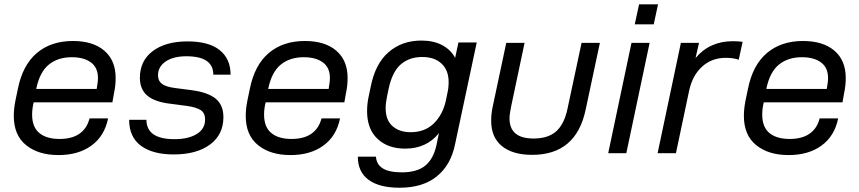

<svg xmlns="http://www.w3.org/2000/svg" viewBox="-20 -710 3982 890"><path d="M462.9 -475.6Q516.1 -430.7 516.1 -348.1Q516.1 -313.5 508.8 -279.8L501 -235.8H136.2Q128.9 -206.5 128.9 -179.2Q128.9 -120.1 163.1 -92.8Q196.3 -65.9 255.9 -65.9Q313 -65.9 347.7 -89.8Q383.3 -114.3 395 -161.1H481Q464.4 -79.1 403.8 -35.2Q343.8 8.8 251 8.8Q157.7 8.8 101.1 -37.1Q43.9 -83 43.9 -172.9Q43.9 -206.1 51.8 -245.1L63 -298.8Q85 -408.7 150.9 -464.4Q216.8 -520 317.9 -520Q410.6 -520 462.9 -475.6ZM434.1 -348.1Q434.1 -396.5 401.9 -420.4Q369.1 -444.8 313 -444.8Q248.5 -444.8 206.5 -410.6Q164.1 -376.5 147.9 -297.9H428.2L430.2 -311Q434.1 -331.5 434.1 -348.1Z M632.8 -34.7Q578.6 -75.2 578.6 -154.8H658.7Q659.2 -64.9 788.6 -64.9Q853.5 -64.9 892.1 -88.9Q930.7 -112.8 930.7 -155.8Q930.7 -186.5 910.2 -199.7Q888.7 -213.4 844.7 -219.2L770.5 -229Q698.2 -237.3 663.6 -266.1Q628.4 -295.4 628.4 -349.1Q628.4 -428.2 688 -473.1Q747.6 -518.1 849.6 -518.1Q947.8 -518.1 998 -478Q1048.8 -437.5 1048.8 -363.8H968.8Q968.8 -449.2 843.8 -449.2Q783.2 -449.2 747.6 -424.8Q712.4 -400.4 712.4 -360.8Q712.4 -335 731.4 -320.8Q750.5 -307.1 792.5 -301.8L868.7 -292Q944.8 -281.7 980 -252.4Q1015.6 -222.7 1015.6 -167Q1015.6 -85.9 953.6 -40Q891.6 5.9 784.7 5.9Q687.5 5.9 632.8 -34.7Z M1538.1 -475.6Q1591.3 -430.7 1591.3 -348.1Q1591.3 -313.5 1584 -279.8L1576.2 -235.8H1211.4Q1204.1 -206.5 1204.1 -179.2Q1204.1 -120.1 1238.3 -92.8Q1271.5 -65.9 1331.1 -65.9Q1388.2 -65.9 1422.9 -89.8Q1458.5 -114.3 1470.2 -161.1H1556.2Q1539.6 -79.1 1479 -35.2Q1418.9 8.8 1326.2 8.8Q1232.9 8.8 1176.3 -37.1Q1119.1 -83 1119.1 -172.9Q1119.1 -206.1 1127 -245.1L1138.2 -298.8Q1160.2 -408.7 1226.1 -464.4Q1292 -520 1393.1 -520Q1485.8 -520 1538.1 -475.6ZM1509.3 -348.1Q1509.3 -396.5 1477.1 -420.4Q1444.3 -444.8 1388.2 -444.8Q1323.7 -444.8 1281.7 -410.6Q1239.3 -376.5 1223.1 -297.9H1503.4L1505.4 -311Q1509.3 -331.5 1509.3 -348.1Z M1638.7 16.1H1722.7Q1725.1 52.2 1753.9 70.3Q1783.7 88.9 1842.8 88.9Q1912.1 88.9 1950.2 58.6Q1988.8 27.8 2002.9 -36.1L2014.6 -92.8Q1957 -21 1857.9 -21Q1778.3 -21 1730 -66.4Q1681.6 -111.8 1681.6 -194.8Q1681.6 -229.5 1689 -263.2L1697.8 -305.2Q1718.8 -414.1 1780.8 -467.8Q1842.8 -522 1933.6 -522Q1988.3 -522 2028.3 -501.5Q2068.4 -481 2089.8 -441.9L2105 -513.2H2189.9L2088.9 -39.1Q2069.3 55.7 2004.4 107.9Q1939.5 160.2 1832 160.2Q1738.3 160.2 1688.5 123.5Q1638.7 86.9 1638.7 16.1ZM1990.2 -137.2Q2032.2 -177.7 2046.9 -244.1L2053.7 -277.8Q2059.6 -300.8 2059.6 -330.1Q2059.6 -384.3 2026.9 -415Q1994.1 -445.8 1937 -445.8Q1877.9 -445.8 1838.4 -412.1Q1798.8 -378.4 1781.7 -299.8L1773.9 -262.2Q1767.6 -231.9 1767.6 -209Q1767.6 -152.8 1799.8 -125Q1832 -97.2 1883.8 -97.2Q1948.7 -97.2 1990.2 -137.2Z M2306.2 -33.2Q2256.8 -73.7 2256.8 -149.9Q2256.8 -182.1 2263.7 -214.8L2326.7 -511.2H2411.6L2349.6 -217.8Q2341.8 -180.7 2341.8 -161.1Q2341.8 -67.9 2453.6 -67.9Q2521 -67.9 2558.6 -101.6Q2596.2 -135.7 2610.8 -207L2675.8 -511.2H2760.7L2694.8 -202.1Q2650.9 7.8 2446.8 7.8Q2356 7.8 2306.2 -33.2Z M2942.4 -689.9H3030.3L3010.3 -597.2H2922.4ZM2907.2 -511.2H2991.2L2883.3 0H2799.3Z M3136.2 -511.2H3220.2L3204.1 -440.9Q3269.5 -519 3377 -519Q3402.8 -519 3422.4 -516.1L3404.3 -433.1Q3379.4 -441.9 3344.2 -441.9Q3279.8 -441.9 3235.4 -401.9Q3189.9 -361.3 3174.3 -289.1L3113.3 0H3028.3Z M3847.2 -475.6Q3900.4 -430.7 3900.4 -348.1Q3900.4 -313.5 3893.1 -279.8L3885.3 -235.8H3520.5Q3513.2 -206.5 3513.2 -179.2Q3513.2 -120.1 3547.4 -92.8Q3580.6 -65.9 3640.1 -65.9Q3697.3 -65.9 3731.9 -89.8Q3767.6 -114.3 3779.3 -161.1H3865.2Q3848.6 -79.1 3788.1 -35.2Q3728 8.8 3635.3 8.8Q3542 8.8 3485.4 -37.1Q3428.2 -83 3428.2 -172.9Q3428.2 -206.1 3436 -245.1L3447.3 -298.8Q3469.2 -408.7 3535.2 -464.4Q3601.1 -520 3702.1 -520Q3794.9 -520 3847.2 -475.6ZM3818.4 -348.1Q3818.4 -396.5 3786.1 -420.4Q3753.4 -444.8 3697.3 -444.8Q3632.8 -444.8 3590.8 -410.6Q3548.3 -376.5 3532.2 -297.9H3812.5L3814.5 -311Q3818.4 -331.5 3818.4 -348.1Z"/></svg>

Font: D-DIN Exp
Style: DINExp-Italic
Weight: 400
Width: 7
Italic angle: -12°
Designer: Charles Nix
Foundry: Datto Inc.
Version: Version 1.00